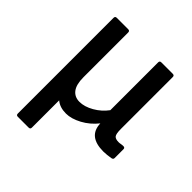

<svg xmlns="http://www.w3.org/2000/svg" viewBox="-186 -616 926 926"><g transform="rotate(45 277.5 -152.5)"><path d="M81 185Q70 185 70 174V-479Q70 -490 81 -490H159Q170 -490 170 -479V-174Q170 -124 188.5 -100Q207 -76 240 -76Q274 -76 311.5 -97.5Q349 -119 374 -153V-479Q374 -490 385 -490H463Q474 -490 474 -479V-125Q474 -91 482 -81.5Q490 -72 511 -72Q518 -72 525.5 -73.5Q533 -75 541 -75Q552 -75 552 -65V-4Q552 5 541 7Q530 9 516 10.5Q502 12 491 12Q388 12 385 -73V-74Q354 -35 312 -12.5Q270 10 234 10Q192 10 166 -12V174Q166 185 155 185Z"/></g></svg>

Font: Sofia Sans SemiBold
Style: Regular
Weight: 600
Designer: Botio Nikoltchev, Ani Petrova
Foundry: lettersoup
Version: Version 4.101; ttfautohint (v1.8.4.7-5d5b)